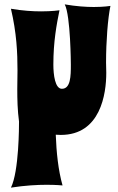

<svg xmlns="http://www.w3.org/2000/svg" viewBox="-20 -590 541 878"><path d="M266 258C246 187 238 106 235 26C242 26 250 27 258 27C440 27 466 -161 466 -257C466 -272 465 -288 465 -304C465 -402 473 -505 485 -563C485 -563 456 -558 409 -558C374 -558 328 -561 276 -570C303 -519 304 -294 304 -294C304 -242 303 -184 263 -184C232 -184 224 -247 224 -295C224 -400 239 -479 252 -543C252 -543 219 -538 168 -538C130 -538 82 -541 30 -550C56 -439 60 -350 60 -267C60 -238 59 -211 59 -183C59 -135 60 -86 67 -34C67 -15 67 194 30 268C94 258 151 255 193 255C238 255 266 258 266 258Z"/></svg>

Font: Spicy Rice
Style: Regular
Weight: 400
Designer: Astigmatic (AOETI)
Foundry: Astigmatic (AOETI)
Version: Version 1.000